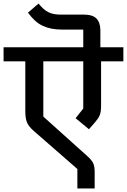

<svg xmlns="http://www.w3.org/2000/svg" viewBox="-40 -963 712 1077"><path d="M394 -15 150 -228Q135 -241 125.5 -253Q116 -265 111 -277.5Q106 -290 104 -305.5Q102 -321 102 -341V-619H-20V-698H427V-797H309Q275 -797 248 -802.5Q221 -808 198 -819Q175 -830 155.5 -848Q136 -866 117 -892L176 -943Q191 -925 204.5 -913Q218 -901 232.5 -894Q247 -887 264 -884Q281 -881 303 -881H431Q480 -881 501.5 -858.5Q523 -836 523 -792V-698H652V-619H527V-373Q527 -355 525.5 -342.5Q524 -330 520.5 -319.5Q517 -309 510 -299Q503 -289 493 -277L459 -238L384 -300L427 -354V-619H203V-309L449 -88Q475 -65 483 -47Q491 -29 491 1V94H394Z"/></svg>

Font: IBM Plex Sans Devanagari Medium
Style: Regular
Weight: 500
Designer: Mike Abbink, Paul van der Laan, Pieter van Rosmalen, Erin McLaughlin
Foundry: Bold Monday
Version: Version 1.1